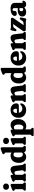

<svg xmlns="http://www.w3.org/2000/svg" viewBox="2324 -3112 1022 5710"><g transform="rotate(-90 2835.0 -257.0)"><path d="M139 -500.5Q96 -500.5 70.8 -524.2Q45.5 -548 45.5 -588Q45.5 -628 70.8 -651.8Q96 -675.5 139 -675.5Q182 -675.5 207.2 -651.8Q232.5 -628 232.5 -588Q232.5 -548 207.2 -524.2Q182 -500.5 139 -500.5ZM221 -415.5V-117Q221 -95.5 224.2 -87Q227.5 -78.5 235 -74L244 -70Q264 -56 264 -34Q264 0 228 0H56.5Q20.5 0 20.5 -34Q20.5 -56.5 40.5 -70L50 -74Q57 -78.5 60.5 -87Q64 -95.5 64 -117V-296Q64 -314 60 -321.2Q56 -328.5 47 -333L35 -335.5Q14.5 -347 14.5 -366.5Q14.5 -379 21.8 -388Q29 -397 48 -404.5L129.5 -436.5Q152 -445.5 164.5 -448.8Q177 -452 188 -452Q204 -452 212.5 -441.8Q221 -431.5 221 -415.5Z M492 -415.5V-372.5Q537.5 -416.5 574.2 -435Q611 -453.5 647 -453.5Q701 -453.5 726.2 -421.8Q751.5 -390 758 -334L783 -117Q785 -95.5 787.2 -87Q789.5 -78.5 797 -74L806 -70Q815.5 -62.5 821 -54.5Q826.5 -46.5 826.5 -34Q826.5 0 790.5 0H618.5Q586 0 586 -34Q586 -54 602 -65L612 -70Q620 -75 624 -83.5Q628 -92 625.5 -113L605 -273.5Q601 -305.5 589.5 -321.8Q578 -338 554.5 -338Q525 -338 492.5 -307L492 -306.5V-117Q492 -93.5 494.5 -84.2Q497 -75 505 -70L515 -65Q530.5 -53 530.5 -34Q530.5 0 498.5 0H327.5Q291.5 0 291.5 -34Q291.5 -46.5 296.5 -54.5Q301.5 -62.5 311.5 -70L321 -74Q328.5 -78.5 331.8 -86.8Q335 -95 335 -117V-296Q335 -314 331 -321.2Q327 -328.5 318 -333L306 -335.5Q285.5 -347 285.5 -366.5Q285.5 -379 292.8 -388Q300 -397 319 -404.5L400.5 -436.5Q423 -445.5 435.5 -448.8Q448 -452 459 -452Q475 -452 483.5 -441.8Q492 -431.5 492 -415.5Z M846 -208.5Q846 -287 873.5 -341.8Q901 -396.5 949.2 -425Q997.5 -453.5 1060 -453.5Q1113 -453.5 1153 -427.5V-592.5Q1153 -610.5 1149.2 -617.8Q1145.5 -625 1136.5 -629.5L1124.5 -632Q1104 -643.5 1104 -663Q1104 -675.5 1111.2 -684.5Q1118.5 -693.5 1137.5 -701L1218.5 -733Q1241 -742 1253.8 -745.2Q1266.5 -748.5 1277.5 -748.5Q1293.5 -748.5 1301.8 -738.2Q1310 -728 1310 -712V-117Q1310 -95 1313.8 -86.8Q1317.5 -78.5 1324 -74L1333.5 -70Q1343 -62.5 1348.2 -54.5Q1353.5 -46.5 1353.5 -34Q1353.5 0 1317.5 0H1230.5Q1205.5 0 1186 -16.2Q1166.5 -32.5 1162 -56.5Q1132.5 -24.5 1097.5 -7.2Q1062.5 10 1020.5 10Q943 10 894.5 -49Q846 -108 846 -208.5ZM1008.5 -226.5Q1008.5 -156 1032.8 -121.8Q1057 -87.5 1095 -87.5Q1128 -87.5 1153 -113V-337.5Q1139.5 -353.5 1124 -360.5Q1108.5 -367.5 1090.5 -367.5Q1055 -367.5 1031.8 -331Q1008.5 -294.5 1008.5 -226.5Z M1499.5 -500.5Q1456.5 -500.5 1431.2 -524.2Q1406 -548 1406 -588Q1406 -628 1431.2 -651.8Q1456.5 -675.5 1499.5 -675.5Q1542.5 -675.5 1567.8 -651.8Q1593 -628 1593 -588Q1593 -548 1567.8 -524.2Q1542.5 -500.5 1499.5 -500.5ZM1581.5 -415.5V-117Q1581.5 -95.5 1584.8 -87Q1588 -78.5 1595.5 -74L1604.5 -70Q1624.5 -56 1624.5 -34Q1624.5 0 1588.5 0H1417Q1381 0 1381 -34Q1381 -56.5 1401 -70L1410.5 -74Q1417.5 -78.5 1421 -87Q1424.5 -95.5 1424.5 -117V-296Q1424.5 -314 1420.5 -321.2Q1416.5 -328.5 1407.5 -333L1395.5 -335.5Q1375 -347 1375 -366.5Q1375 -379 1382.2 -388Q1389.5 -397 1408.5 -404.5L1490 -436.5Q1512.5 -445.5 1525 -448.8Q1537.5 -452 1548.5 -452Q1564.5 -452 1573 -441.8Q1581.5 -431.5 1581.5 -415.5Z M1835.5 -415.5V-389Q1864.5 -420 1899 -436.8Q1933.5 -453.5 1975 -453.5Q2052.5 -453.5 2100.8 -394.2Q2149 -335 2149 -234Q2149 -155 2121.8 -100Q2094.5 -45 2046.2 -16.2Q1998 12.5 1935.5 12.5Q1882.5 12.5 1842 -13.5V116.5Q1842 138.5 1845.2 146.8Q1848.5 155 1856 159.5L1869 163.5Q1878 170.5 1883.5 178.8Q1889 187 1889 199.5Q1889 233.5 1853 233.5H1678Q1642 233.5 1642 199.5Q1642 187 1647.2 179Q1652.5 171 1662 163.5L1671 159.5Q1678.5 155.5 1681.8 147Q1685 138.5 1685 116.5V-296Q1685 -314 1681.2 -321.2Q1677.5 -328.5 1668.5 -333L1656.5 -335.5Q1636 -347 1636 -366.5Q1636 -379 1643.5 -388Q1651 -397 1669.5 -404.5L1740 -434.5Q1763 -444.5 1777 -448.2Q1791 -452 1801.5 -452Q1818.5 -452 1827 -441.8Q1835.5 -431.5 1835.5 -415.5ZM1900.5 -356Q1867 -356 1842 -330.5V-103.5Q1856 -87.5 1871.5 -80.5Q1887 -73.5 1904.5 -73.5Q1940.5 -73.5 1963.8 -110.2Q1987 -147 1987 -215.5Q1987 -286.5 1962.5 -321.2Q1938 -356 1900.5 -356Z M2616.5 -285Q2616.5 -247.5 2597 -227.5Q2577.5 -207.5 2542 -207.5H2335.5Q2347.5 -155.5 2380.2 -129.8Q2413 -104 2460 -104Q2492 -104 2520 -117.2Q2548 -130.5 2567 -152Q2585 -168.5 2597 -168.5Q2616 -168.5 2615.5 -141.5Q2614.5 -102 2589.8 -67.5Q2565 -33 2520.5 -11.5Q2476 10 2415 10Q2346 10 2294.8 -18.5Q2243.5 -47 2215.2 -98.2Q2187 -149.5 2187 -217.5Q2187 -285 2214 -338.2Q2241 -391.5 2293.2 -422.5Q2345.5 -453.5 2421.5 -453.5Q2481.5 -453.5 2525.2 -430.8Q2569 -408 2592.8 -369.8Q2616.5 -331.5 2616.5 -285ZM2399.5 -374.5Q2369.5 -374.5 2349.5 -347.5Q2329.5 -320.5 2329.5 -265.5V-265H2428.5Q2457 -265 2457 -294Q2457 -334 2440.2 -354.2Q2423.5 -374.5 2399.5 -374.5Z M2853.5 -415.5V-372.5Q2899 -416.5 2935.8 -435Q2972.5 -453.5 3008.5 -453.5Q3062.5 -453.5 3087.8 -421.8Q3113 -390 3119.5 -334L3144.5 -117Q3146.5 -95.5 3148.8 -87Q3151 -78.5 3158.5 -74L3167.5 -70Q3177 -62.5 3182.5 -54.5Q3188 -46.5 3188 -34Q3188 0 3152 0H2980Q2947.5 0 2947.5 -34Q2947.5 -54 2963.5 -65L2973.5 -70Q2981.5 -75 2985.5 -83.5Q2989.5 -92 2987 -113L2966.5 -273.5Q2962.5 -305.5 2951 -321.8Q2939.5 -338 2916 -338Q2886.5 -338 2854 -307L2853.5 -306.5V-117Q2853.5 -93.5 2856 -84.2Q2858.5 -75 2866.5 -70L2876.5 -65Q2892 -53 2892 -34Q2892 0 2860 0H2689Q2653 0 2653 -34Q2653 -46.5 2658 -54.5Q2663 -62.5 2673 -70L2682.5 -74Q2690 -78.5 2693.2 -86.8Q2696.5 -95 2696.5 -117V-296Q2696.5 -314 2692.5 -321.2Q2688.5 -328.5 2679.5 -333L2667.5 -335.5Q2647 -347 2647 -366.5Q2647 -379 2654.2 -388Q2661.5 -397 2680.5 -404.5L2762 -436.5Q2784.5 -445.5 2797 -448.8Q2809.5 -452 2820.5 -452Q2836.5 -452 2845 -441.8Q2853.5 -431.5 2853.5 -415.5Z M3207.5 -208.5Q3207.5 -287 3235 -341.8Q3262.5 -396.5 3310.8 -425Q3359 -453.5 3421.5 -453.5Q3474.5 -453.5 3514.5 -427.5V-592.5Q3514.5 -610.5 3510.8 -617.8Q3507 -625 3498 -629.5L3486 -632Q3465.5 -643.5 3465.5 -663Q3465.5 -675.5 3472.8 -684.5Q3480 -693.5 3499 -701L3580 -733Q3602.5 -742 3615.2 -745.2Q3628 -748.5 3639 -748.5Q3655 -748.5 3663.2 -738.2Q3671.5 -728 3671.5 -712V-117Q3671.5 -95 3675.2 -86.8Q3679 -78.5 3685.5 -74L3695 -70Q3704.5 -62.5 3709.8 -54.5Q3715 -46.5 3715 -34Q3715 0 3679 0H3592Q3567 0 3547.5 -16.2Q3528 -32.5 3523.5 -56.5Q3494 -24.5 3459 -7.2Q3424 10 3382 10Q3304.5 10 3256 -49Q3207.5 -108 3207.5 -208.5ZM3370 -226.5Q3370 -156 3394.2 -121.8Q3418.5 -87.5 3456.5 -87.5Q3489.5 -87.5 3514.5 -113V-337.5Q3501 -353.5 3485.5 -360.5Q3470 -367.5 3452 -367.5Q3416.5 -367.5 3393.2 -331Q3370 -294.5 3370 -226.5Z M4169 -285Q4169 -247.5 4149.5 -227.5Q4130 -207.5 4094.5 -207.5H3888Q3900 -155.5 3932.8 -129.8Q3965.5 -104 4012.5 -104Q4044.5 -104 4072.5 -117.2Q4100.5 -130.5 4119.5 -152Q4137.5 -168.5 4149.5 -168.5Q4168.5 -168.5 4168 -141.5Q4167 -102 4142.2 -67.5Q4117.5 -33 4073 -11.5Q4028.5 10 3967.5 10Q3898.5 10 3847.2 -18.5Q3796 -47 3767.8 -98.2Q3739.5 -149.5 3739.5 -217.5Q3739.5 -285 3766.5 -338.2Q3793.5 -391.5 3845.8 -422.5Q3898 -453.5 3974 -453.5Q4034 -453.5 4077.8 -430.8Q4121.5 -408 4145.2 -369.8Q4169 -331.5 4169 -285ZM3952 -374.5Q3922 -374.5 3902 -347.5Q3882 -320.5 3882 -265.5V-265H3981Q4009.5 -265 4009.5 -294Q4009.5 -334 3992.8 -354.2Q3976 -374.5 3952 -374.5Z M4406 -415.5V-372.5Q4451.5 -416.5 4488.2 -435Q4525 -453.5 4561 -453.5Q4615 -453.5 4640.2 -421.8Q4665.5 -390 4672 -334L4697 -117Q4699 -95.5 4701.2 -87Q4703.5 -78.5 4711 -74L4720 -70Q4729.5 -62.5 4735 -54.5Q4740.5 -46.5 4740.5 -34Q4740.5 0 4704.5 0H4532.5Q4500 0 4500 -34Q4500 -54 4516 -65L4526 -70Q4534 -75 4538 -83.5Q4542 -92 4539.5 -113L4519 -273.5Q4515 -305.5 4503.5 -321.8Q4492 -338 4468.5 -338Q4439 -338 4406.5 -307L4406 -306.5V-117Q4406 -93.5 4408.5 -84.2Q4411 -75 4419 -70L4429 -65Q4444.5 -53 4444.5 -34Q4444.5 0 4412.5 0H4241.5Q4205.5 0 4205.5 -34Q4205.5 -46.5 4210.5 -54.5Q4215.5 -62.5 4225.5 -70L4235 -74Q4242.5 -78.5 4245.8 -86.8Q4249 -95 4249 -117V-296Q4249 -314 4245 -321.2Q4241 -328.5 4232 -333L4220 -335.5Q4199.5 -347 4199.5 -366.5Q4199.5 -379 4206.8 -388Q4214 -397 4233 -404.5L4314.5 -436.5Q4337 -445.5 4349.5 -448.8Q4362 -452 4373 -452Q4389 -452 4397.5 -441.8Q4406 -431.5 4406 -415.5Z M5138 -348.5 4941.5 -66H4970Q5002 -66 5022.2 -71.5Q5042.5 -77 5057.2 -91.2Q5072 -105.5 5088.5 -131.5L5104 -159Q5120.5 -186 5148.5 -179.5Q5176.5 -172.5 5170 -140.5L5145 -19Q5138 13.5 5112.5 13.5Q5096.5 13.5 5084.2 6.8Q5072 0 5045 0H4819.5Q4787 0 4773 -13Q4759 -26 4759 -47.5Q4759 -70.5 4776.5 -95L4974 -377.5H4940.5Q4904.5 -377.5 4884.5 -367.8Q4864.5 -358 4844 -326L4829 -300.5Q4812 -273 4783.5 -281Q4757 -288.5 4763.5 -319L4786 -426Q4792.5 -457.5 4820 -457.5Q4834.5 -457.5 4846.2 -450.5Q4858 -443.5 4884.5 -443.5H5111.5Q5162.5 -443.5 5162.5 -403.5Q5162.5 -383 5138 -348.5Z M5199 -102Q5199 -167.5 5252.2 -204.5Q5305.5 -241.5 5398 -241.5Q5425 -241.5 5448.5 -237V-342Q5448.5 -393.5 5404.5 -393.5Q5387.5 -393.5 5376.8 -385.5Q5366 -377.5 5366 -364V-341Q5366 -269 5286 -269Q5249.5 -269 5232.5 -285.2Q5215.5 -301.5 5215.5 -330Q5215.5 -361.5 5240 -389.8Q5264.5 -418 5313 -435.8Q5361.5 -453.5 5434 -453.5Q5522.5 -453.5 5564 -418.5Q5605.5 -383.5 5605.5 -322V-112.5Q5605.5 -104.5 5609.2 -98Q5613 -91.5 5623 -91.5Q5631.5 -91.5 5639 -98.5Q5645.5 -103.5 5651 -103.5Q5659.5 -103.5 5664.5 -95.5Q5669.5 -87.5 5669.5 -76.5Q5669.5 -45 5641.5 -17.5Q5613.5 10 5565 10Q5529 10 5502.8 -5.5Q5476.5 -21 5467 -46.5Q5444.5 -19.5 5408 -4.8Q5371.5 10 5329.5 10Q5268.5 10 5233.8 -21.2Q5199 -52.5 5199 -102ZM5356.5 -133.5Q5356.5 -107 5370.8 -93Q5385 -79 5409 -79Q5430.5 -79 5448.5 -90.5V-184.5Q5432 -191.5 5412.5 -191.5Q5387 -191.5 5371.8 -175.8Q5356.5 -160 5356.5 -133.5Z"/></g></svg>

Font: Fraunces 144pt S100
Style: Bold
Weight: 700
Version: Version 1.000; ttfautohint (v1.8.3)